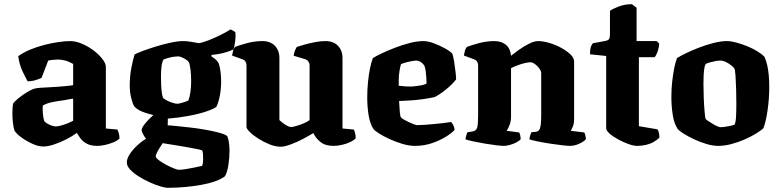

<svg xmlns="http://www.w3.org/2000/svg" viewBox="-20 -696 3728 916"><path d="M187 3Q163 3 134.5 -10Q106 -23 82 -40.5Q58 -58 49 -73Q44 -89 41.5 -112Q39 -135 39 -156Q39 -171 40 -183Q41 -195 43 -203Q51 -213 64 -224Q77 -235 92.5 -245.5Q108 -256 122 -263.5Q136 -271 144 -273Q153 -276 176 -277.5Q199 -279 222 -280Q239 -281 254.5 -282Q270 -283 284.5 -284.5Q299 -286 310 -287Q321 -288 329 -290V-391Q308 -403 289.5 -407.5Q271 -412 257 -412Q248 -412 233 -410.5Q218 -409 210 -407L178 -324Q171 -321 154 -315Q137 -309 112 -308Q103 -323 87.5 -356Q72 -389 67 -428Q92 -446 124.5 -459.5Q157 -473 192.5 -482Q228 -491 260 -495.5Q292 -500 314 -500Q342 -500 372 -487Q402 -474 427.5 -454.5Q453 -435 469 -414Q485 -393 485 -377V-83L540 -78Q543 -72 546.5 -61Q550 -50 550 -35Q540 -25 521 -17Q502 -9 481 -4.5Q460 0 445 0Q414 0 395 -10Q376 -20 365 -34.5Q354 -49 347 -62Q325 -46 295.5 -31Q266 -16 237 -6.5Q208 3 187 3ZM246 -93Q256 -93 271 -97Q286 -101 302 -107.5Q318 -114 329 -120V-225Q316 -224 302.5 -221Q289 -218 272 -216Q247 -213 223.5 -207.5Q200 -202 184 -192Q183 -176 184.5 -154.5Q186 -133 192 -117Q202 -107 218 -100Q234 -93 246 -93Z M780 200Q768 200 744.5 193Q721 186 693.5 173.5Q666 161 641.5 145.5Q617 130 601 113Q585 96 585 79Q585 61 599 39.5Q613 18 634.5 -2Q656 -22 677 -34Q670 -42 663 -55Q656 -68 656 -76Q656 -85 667.5 -100.5Q679 -116 694.5 -131Q710 -146 721 -155L781 -141L780 -98Q790 -98 819 -95Q848 -92 884.5 -88Q921 -84 958 -77.5Q995 -71 1023.5 -63.5Q1052 -56 1064 -47Q1070 -34 1072.5 -14Q1075 6 1075 22Q1075 57 1069.5 92Q1064 127 1053 145Q1038 157 1010 167.5Q982 178 945 185Q908 192 865.5 196Q823 200 780 200ZM832 114Q846 114 865.5 111Q885 108 906.5 103.5Q928 99 945 95Q947 89 948 81.5Q949 74 949 64Q949 54 948.5 42Q948 30 945 22Q943 20 924.5 16Q906 12 880 7.5Q854 3 827.5 -1.5Q801 -6 781 -9Q761 -12 756 -13Q749 -2 741 10.5Q733 23 728 34Q723 45 723 50Q723 57 737.5 68Q752 79 771.5 89.5Q791 100 808.5 107Q826 114 832 114ZM780 -130Q745 -139 718 -145.5Q691 -152 671.5 -158.5Q652 -165 640 -172.5Q628 -180 621 -188Q613 -200 606 -228.5Q599 -257 599 -286Q599 -334 607 -374Q615 -414 622 -436Q632 -442 660 -452.5Q688 -463 723.5 -474Q759 -485 794 -492.5Q829 -500 854 -500Q871 -500 891.5 -496.5Q912 -493 929 -490Q948 -493 977 -504.5Q1006 -516 1035 -530.5Q1064 -545 1080 -556L1103 -543Q1105 -523 1102 -499.5Q1099 -476 1094 -460Q1067 -448 1041 -442Q1015 -436 989 -434V-427Q995 -423 1005 -415.5Q1015 -408 1023 -395Q1029 -379 1032 -354Q1035 -329 1035 -307Q1035 -271 1028.5 -238Q1022 -205 1012 -186Q999 -176 963.5 -164Q928 -152 879 -143Q830 -134 780 -130ZM825 -201Q830 -201 840.5 -203.5Q851 -206 861.5 -209.5Q872 -213 878 -216Q885 -232 888.5 -257Q892 -282 892 -308Q892 -337 889 -363Q886 -389 881 -399Q878 -405 868 -411.5Q858 -418 847.5 -422.5Q837 -427 830 -427Q823 -427 811 -425.5Q799 -424 786 -420.5Q773 -417 760 -412Q753 -399 750.5 -378.5Q748 -358 748 -329Q748 -310 749 -288.5Q750 -267 752.5 -250.5Q755 -234 759 -228Q764 -223 776.5 -216.5Q789 -210 803.5 -205.5Q818 -201 825 -201Z M1320 4Q1294 4 1265.5 -7.5Q1237 -19 1212 -35Q1187 -51 1171.5 -66.5Q1156 -82 1156 -90V-385Q1156 -395 1151 -402.5Q1146 -410 1137 -413L1087 -431Q1089 -443 1092 -453.5Q1095 -464 1101 -472Q1118 -479 1156 -489.5Q1194 -500 1231 -500Q1270 -500 1291.5 -477.5Q1313 -455 1313 -419V-123Q1318 -118 1328.5 -110Q1339 -102 1350 -96Q1361 -90 1368 -90Q1375 -90 1391.5 -94.5Q1408 -99 1426.5 -106.5Q1445 -114 1457 -123V-385Q1457 -394 1452 -401.5Q1447 -409 1438 -413L1381 -430Q1383 -445 1388 -456.5Q1393 -468 1396 -472Q1407 -476 1430 -482.5Q1453 -489 1480.5 -494.5Q1508 -500 1532 -500Q1571 -500 1592.5 -477.5Q1614 -455 1614 -419V-83L1668 -78Q1671 -72 1674 -61.5Q1677 -51 1677 -37Q1672 -29 1654.5 -20Q1637 -11 1614 -5.5Q1591 0 1571 0Q1532 0 1509 -18.5Q1486 -37 1475 -61Q1457 -50 1427 -34Q1397 -18 1367 -7Q1337 4 1320 4Z M1959 0Q1932 0 1900 -9.5Q1868 -19 1838.5 -32.5Q1809 -46 1788 -59.5Q1767 -73 1762 -80Q1745 -106 1738.5 -146.5Q1732 -187 1732 -230Q1732 -267 1735.5 -303.5Q1739 -340 1745.5 -371Q1752 -402 1759 -419Q1773 -428 1801.5 -441.5Q1830 -455 1865 -468.5Q1900 -482 1935.5 -491Q1971 -500 2000 -500Q2021 -500 2048.5 -490Q2076 -480 2101.5 -466Q2127 -452 2138 -440Q2143 -425 2147 -400Q2151 -375 2153.5 -351.5Q2156 -328 2156 -317Q2142 -299 2123.5 -282.5Q2105 -266 2086.5 -253Q2068 -240 2054 -233Q2027 -227 1998 -223Q1969 -219 1940 -217Q1911 -215 1884 -214Q1886 -180 1887.5 -160.5Q1889 -141 1893 -136Q1896 -132 1906 -126Q1916 -120 1929 -114Q1942 -108 1953.5 -103.5Q1965 -99 1971 -99Q1986 -99 2006 -100.5Q2026 -102 2048.5 -104Q2071 -106 2092.5 -108.5Q2114 -111 2132 -114Q2137 -109 2142 -100Q2147 -91 2149 -77Q2138 -63 2109.5 -45Q2081 -27 2042.5 -13.5Q2004 0 1959 0ZM1941 -283Q1954 -284 1967 -285.5Q1980 -287 1992.5 -289.5Q2005 -292 2015 -297Q2015 -308 2014 -324Q2013 -340 2011 -356.5Q2009 -373 2004 -384Q1998 -392 1991 -397.5Q1984 -403 1977.5 -405Q1971 -407 1967 -407Q1960 -407 1945.5 -404.5Q1931 -402 1916.5 -398Q1902 -394 1893 -390Q1889 -377 1886 -358Q1883 -339 1882.5 -320.5Q1882 -302 1882 -287Q1897 -285 1912 -284Q1927 -283 1941 -283Z M2384 0Q2373 0 2347.5 -3Q2322 -6 2292.5 -11Q2263 -16 2238 -21.5Q2213 -27 2201 -31Q2201 -39 2204 -48.5Q2207 -58 2210 -65L2235 -69Q2252 -72 2256.5 -87Q2261 -102 2261 -147V-385Q2261 -394 2256.5 -401.5Q2252 -409 2242 -413L2193 -431Q2195 -443 2198 -453.5Q2201 -464 2207 -472Q2224 -479 2262.5 -489.5Q2301 -500 2338 -500Q2373 -500 2394 -482Q2415 -464 2418 -430Q2433 -442 2456 -458.5Q2479 -475 2504 -487.5Q2529 -500 2547 -500Q2570 -500 2599.5 -491.5Q2629 -483 2656 -468.5Q2683 -454 2701 -437Q2719 -420 2719 -402V-128Q2719 -107 2713 -92.5Q2707 -78 2703 -72L2768 -64Q2770 -59 2772.5 -50Q2775 -41 2775 -32Q2770 -25 2756.5 -17Q2743 -9 2728.5 -4.5Q2714 0 2701 0Q2689 0 2662 -3Q2635 -6 2603 -11Q2571 -16 2544.5 -21.5Q2518 -27 2506 -31Q2506 -39 2509 -48.5Q2512 -58 2515 -65L2535 -67Q2546 -68 2551.5 -75Q2557 -82 2559.5 -98.5Q2562 -115 2562 -147V-348Q2562 -355 2556.5 -364Q2551 -373 2543 -381Q2535 -389 2526.5 -394Q2518 -399 2512 -399Q2504 -399 2491 -396.5Q2478 -394 2464 -389.5Q2450 -385 2437.5 -380Q2425 -375 2418 -371V-139Q2418 -118 2411 -99.5Q2404 -81 2397 -72L2457 -64Q2459 -61 2461.5 -51.5Q2464 -42 2464 -32Q2459 -25 2444 -17Q2429 -9 2412.5 -4.5Q2396 0 2384 0Z M3019 0Q3003 0 2979 -8.5Q2955 -17 2930 -30.5Q2905 -44 2888.5 -58.5Q2872 -73 2872 -84V-429L2795 -437Q2795 -463 2800 -475.5Q2805 -488 2810 -490L2870 -501Q2879 -503 2884.5 -508Q2890 -513 2890 -536V-644Q2901 -653 2930.5 -664.5Q2960 -676 2995 -676L3017 -659V-500H3113L3125 -488Q3124 -469 3117.5 -450.5Q3111 -432 3103 -423H3028V-94L3117 -79Q3120 -74 3123 -64Q3126 -54 3126 -40Q3115 -28 3098 -18.5Q3081 -9 3061 -4.5Q3041 0 3019 0Z M3406 0Q3381 0 3350.5 -9Q3320 -18 3291.5 -31.5Q3263 -45 3242 -58Q3221 -71 3213 -81Q3196 -106 3189.5 -148Q3183 -190 3183 -234Q3183 -272 3187 -307.5Q3191 -343 3197 -372.5Q3203 -402 3210 -419Q3224 -428 3251.5 -441.5Q3279 -455 3314 -468.5Q3349 -482 3384.5 -491Q3420 -500 3448 -500Q3467 -500 3493 -493Q3519 -486 3546 -475Q3573 -464 3594.5 -450.5Q3616 -437 3627 -425Q3635 -408 3640 -386.5Q3645 -365 3647.5 -339Q3650 -313 3650 -282Q3650 -225 3642 -170Q3634 -115 3622 -84Q3610 -73 3586.5 -58.5Q3563 -44 3532 -30.5Q3501 -17 3468.5 -8.5Q3436 0 3406 0ZM3419 -89Q3424 -89 3436 -90.5Q3448 -92 3462 -95Q3476 -98 3484 -101Q3490 -111 3491.5 -139Q3493 -167 3493 -201Q3493 -232 3492 -269Q3491 -306 3489 -335Q3487 -364 3483 -370Q3479 -376 3467.5 -385Q3456 -394 3442.5 -400.5Q3429 -407 3416 -407Q3407 -407 3393.5 -404.5Q3380 -402 3367.5 -398.5Q3355 -395 3347 -391Q3343 -386 3340.5 -371.5Q3338 -357 3337 -337.5Q3336 -318 3336 -296Q3336 -264 3337.5 -227.5Q3339 -191 3341.5 -163.5Q3344 -136 3346 -129Q3348 -126 3357 -120Q3366 -114 3378 -106.5Q3390 -99 3401 -94Q3412 -89 3419 -89Z"/></svg>

Font: Texturina Medium 12pt ExtraBold
Style: Regular
Weight: 800
Version: Version 1.002